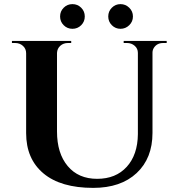

<svg xmlns="http://www.w3.org/2000/svg" viewBox="-20 -899 861 933"><path d="M374.5 -776.5Q357 -759 332 -759Q307 -759 289.5 -776.5Q272 -794 272 -819Q272 -844 289.5 -861.5Q307 -879 332 -879Q357 -879 374.5 -861.5Q392 -844 392 -819Q392 -794 374.5 -776.5ZM608 -776.5Q590 -759 565.5 -759Q541 -759 523.5 -776.5Q506 -794 506 -819Q506 -844 523.5 -861.5Q541 -879 565.5 -879Q590 -879 608 -861.5Q626 -844 626 -819Q626 -794 608 -776.5ZM790 -690H773Q743 -690 728 -667Q721 -656 721 -643V-253Q721 -130 644 -58Q567 14 433 14Q275 14 191 -56.5Q107 -127 107 -252V-640Q107 -662 91.5 -676Q76 -690 54 -690H38V-700H326V-690H310Q288 -690 273 -676.5Q258 -663 257 -642V-260Q257 -154 309 -92Q361 -30 452 -30Q543 -30 596 -88.5Q649 -147 650 -247V-642Q650 -663 634.5 -676.5Q619 -690 597 -690H581V-700H790Z"/></svg>

Font: Cinzel Decorative
Style: Bold
Weight: 700
Version: Version 1.002;PS 001.002;hotconv 1.0.56;makeotf.lib2.0.21325